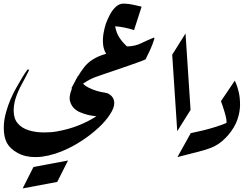

<svg xmlns="http://www.w3.org/2000/svg" viewBox="-20 -873 1373 1067"><path d="M298 138 106 174 166 55 358 19Z M136 -487Q141 -487 141 -484Q141 -482 140 -480Q124 -447 101 -405Q78 -363 66 -324Q61 -308 58.5 -291Q56 -274 56 -258Q56 -214 78.5 -187.5Q101 -161 139.5 -149Q178 -137 225 -137Q245 -137 264.5 -138.5Q284 -140 303 -144Q419 -165 516 -227Q466 -231 423 -250Q382 -268 370 -308Q367 -317 367 -326Q367 -347 377 -373Q392 -415 414 -452Q428 -409 470.5 -387Q513 -365 563 -358Q585 -355 600 -339Q615 -323 615 -300Q615 -273 591 -237Q568 -201 530 -165.5Q492 -130 448 -100Q404 -70 361 -49Q286 -12 212 -2Q202 -1 193 -0.5Q184 0 175 0Q149 0 124.5 -5.5Q100 -11 78 -23Q36 -46 18.5 -78.5Q1 -111 1 -163Q1 -186 4.5 -208Q8 -230 15 -254Q34 -321 71 -386Q89 -418 104 -443Q119 -468 132 -485Q133 -487 136 -487Z M620 -727Q626 -690 644.5 -662.5Q663 -635 686 -615Q732 -616 765 -633Q782 -641 799.5 -649Q817 -657 835 -664Q841 -666 835 -649Q829 -630 819 -606.5Q809 -583 800 -566Q795 -556 792.5 -550.5Q790 -545 789 -543Q785 -541 772 -536Q759 -531 737 -523Q696 -508 645.5 -491Q595 -474 554 -460Q526 -451 509.5 -444.5Q493 -438 479.5 -431Q466 -424 446 -411Q416 -392 396 -365L377 -383Q394 -416 411 -445Q428 -474 448 -500Q489 -552 570 -574Q556 -596 553 -625.5Q550 -655 555 -686Q560 -717 569 -743Q577 -765 590.5 -791Q604 -817 624 -835.5Q644 -854 670 -853Q698 -852 720.5 -846.5Q743 -841 767 -836L725 -706Q671 -723 620 -727Z M937 -569 1011 -687 1039 -262 965 -144Z M1208 -311 1285 -425Q1285 -425 1292.5 -407.5Q1300 -390 1307 -360Q1314 -330 1314 -291Q1314 -252 1299.5 -209Q1285 -166 1248 -122Q1232 -104 1213.5 -88Q1195 -72 1173 -61Q1150 -49 1112 -38Q1074 -27 1034 -17.5Q994 -8 966 0L1040 -133Q1070 -139 1107 -148Q1144 -157 1179 -168Q1214 -179 1239 -190Q1240 -210 1229.5 -245.5Q1219 -281 1208 -311Z"/></svg>

Font: Aref Ruqaa Ink
Style: Regular
Weight: 400
Designer: Abdullah Aref
Version: Version 1.005